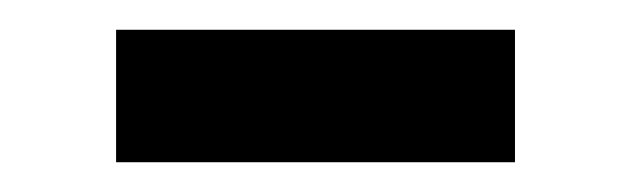

<svg xmlns="http://www.w3.org/2000/svg" viewBox="-20 -300 424 129"><path d="M326 -191H58V-280H326Z"/></svg>

Font: Tilda Sans Semibold
Style: Regular
Weight: 600
Designer: ParaType Ltd
Foundry: ParaType Ltd
Version: Version 1.009